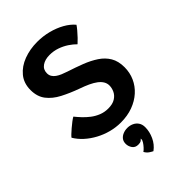

<svg xmlns="http://www.w3.org/2000/svg" viewBox="-275 -769 1126 1126"><g transform="rotate(-45 288.0 -206.0)"><path d="M281 7.5Q240.5 7.5 200.5 -3Q160.5 -13.5 124.8 -32.8Q89 -52 60.2 -78Q31.5 -104 13.5 -134.5Q16.5 -139.5 28 -150.5Q39.5 -161.5 54.5 -174.2Q69.5 -187 84.2 -198.2Q99 -209.5 108.5 -214.5Q123 -196.5 141 -177.2Q159 -158 181.2 -141Q203.5 -124 230 -113.5Q256.5 -103 287 -103Q323.5 -103 345.5 -116.8Q367.5 -130.5 377.5 -151.5Q387.5 -172.5 387.5 -194Q387.5 -212 378 -227.8Q368.5 -243.5 350.8 -256.8Q333 -270 307.8 -281.8Q282.5 -293.5 251 -304.5Q191.5 -326 144 -350.8Q96.5 -375.5 68.8 -411.5Q41 -447.5 41 -502Q41 -559 72.8 -597.2Q104.5 -635.5 156.2 -655Q208 -674.5 268.5 -674.5Q316.5 -674.5 361 -663Q405.5 -651.5 442.2 -631Q479 -610.5 502.5 -582.5Q496.5 -573 482.5 -556.2Q468.5 -539.5 452.8 -523Q437 -506.5 426 -497Q408.5 -515 383.8 -531.5Q359 -548 329 -558.5Q299 -569 265.5 -569Q227.5 -569 203 -552Q178.5 -535 178.5 -503.5Q178.5 -488 185.8 -476Q193 -464 205.8 -455Q218.5 -446 235 -439Q251.5 -432 270 -426Q321 -409.5 367 -391.8Q413 -374 449 -350.2Q485 -326.5 505.5 -292Q526 -257.5 526 -207Q526 -162 508.5 -123Q491 -84 458.5 -54.8Q426 -25.5 381.2 -9Q336.5 7.5 281 7.5ZM297.5 261Q292 259 277.2 249.5Q262.5 240 252.5 222.5Q261 217 271.5 205.5Q282 194 289.8 181.8Q297.5 169.5 297.5 161.5Q297.5 158 296.5 156Q292.5 162 285 166.8Q277.5 171.5 262 171.5Q237 171.5 224.8 153.8Q212.5 136 212.5 115.5Q212.5 95.5 222.8 82.5Q233 69.5 249.8 62.8Q266.5 56 285.5 56Q305.5 56 323.2 64Q341 72 352 88Q363 104 363 127.5Q363 164.5 346.2 201Q329.5 237.5 297.5 261Z"/></g></svg>

Font: Grandstander Thin SemiBold
Style: Regular
Weight: 600
Version: Version 1.200